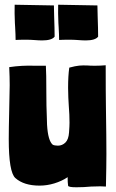

<svg xmlns="http://www.w3.org/2000/svg" viewBox="-20 -785 489 812"><path d="M209 -717Q211 -661 211 -630Q199 -614 158 -614Q146 -614 120 -616Q110 -617 86 -617Q60 -617 46 -616Q46 -637 44 -671L43 -687Q41 -731 42 -765L208 -762Q208 -735 209 -717ZM393 -717Q395 -661 395 -630Q383 -614 342 -614Q330 -614 304 -616Q294 -617 270 -617Q244 -617 230 -616Q230 -637 228 -671L227 -687Q225 -731 226 -765L392 -762Q392 -735 393 -717ZM266 -36 264 -35H265Q241 -19 210 -9.5Q179 0 147 0Q81 0 45 -32Q17 -57 17 -197Q17 -238 19 -322Q21 -394 21 -425Q21 -459 19 -501Q72 -509 127 -507H174Q176 -477 176 -391Q176 -335 178 -291Q179 -278 179 -257Q183 -190 203 -173Q211 -169 225 -169Q243 -169 256.5 -182Q270 -195 272 -225Q274 -253 274 -266Q274 -300 271 -336Q270 -348 269 -371.5Q268 -395 268 -413Q268 -465 273 -499Q299 -506 315 -507.5Q331 -509 351 -508Q360 -507 382 -507Q405 -507 427 -509Q427 -389 428 -331Q430 -201 430 -134Q430 -86 428 4L404 3Q383 3 365 4Q335 7 303 7Q268 7 268 0Q266 -13 266 -35Z"/></svg>

Font: Londrina Solid Black
Style: Regular
Weight: 900
Designer: Marcelo Magalhaes
Foundry: Marcelo Magalhães
Version: Version 1.002